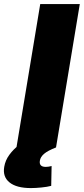

<svg xmlns="http://www.w3.org/2000/svg" viewBox="-85 -748 425 974"><path d="M319.8 -727.5 199.2 0H-1.5L119.1 -727.5ZM71.8 206.1Q-1 206.1 -36.6 177.5Q-72.3 148.9 -63.5 98.1Q-58.1 65.4 -37.6 37.4Q-17.1 9.3 12.2 -13.2L199.2 0Q156.7 16.6 138.4 32.5Q120.1 48.3 117.2 67.4Q114.7 83 122.3 90.8Q129.9 98.6 147 98.6Q154.3 98.6 161.9 97.4Q169.4 96.2 176.8 94.2L174.8 194.8Q154.8 200.2 125.2 203.1Q95.7 206.1 71.8 206.1Z"/></svg>

Font: Inter 24pt Black
Style: Italic
Weight: 900
Italic angle: -9.3988°
Designer: Rasmus Andersson
Foundry: rsms
Version: Version 4.001;git-66647c0bb